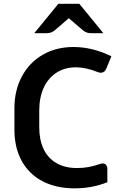

<svg xmlns="http://www.w3.org/2000/svg" viewBox="-20 -986 644 1020"><path d="M376 14.6Q278.8 14.6 206.5 -22.9Q134.3 -60.5 95.5 -130.9Q56.6 -201.2 56.6 -297.4V-410.6Q56.6 -505.9 96.2 -579.8Q135.7 -653.8 207 -695.1Q278.3 -736.3 370.1 -736.3Q471.2 -736.3 571.8 -687L544.9 -622.1Q535.6 -599.6 516.1 -599.6Q507.8 -599.6 499.5 -603Q436.5 -628.4 383.3 -628.4Q323.7 -628.4 279.5 -599.6Q235.4 -570.8 211.9 -519Q188.5 -467.3 188.5 -399.4V-309.1Q188.5 -243.7 211.2 -195.1Q233.9 -146.5 279.1 -119.9Q324.2 -93.3 389.2 -93.3Q423.3 -93.3 452.1 -98.9Q481 -104.5 510.3 -114.7Q518.6 -117.7 525.4 -117.7Q537.1 -117.7 543.7 -109.6Q550.3 -101.6 550.3 -86.9V-18.1Q470.2 14.6 376 14.6ZM226.6 -809.6Q239.7 -809.6 249.8 -813Q259.8 -816.4 270 -824.2L345.7 -889.2L421.4 -824.2Q431.6 -816.4 441.7 -813Q451.7 -809.6 464.8 -809.6H529.3L401.4 -965.8H290L162.1 -809.6Z"/></svg>

Font: Lycee Sans SemiBold
Style: Regular
Weight: 600
Designer: Justin Alvin
Foundry: Alkove Design
Version: Version 1.030